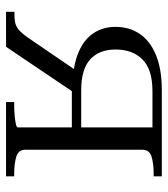

<svg xmlns="http://www.w3.org/2000/svg" viewBox="20 -576 556 636"><g transform="rotate(90 298.0 -258.0)"><path d="M402 -485H282Q210 -485 177 -452Q144 -419 144 -363Q144 -309 176.5 -279Q209 -249 279 -249H440V-218H270L261 -220Q196 -222 153.5 -240Q111 -258 90 -289.5Q69 -321 69 -363Q69 -408 92 -442.5Q115 -477 162 -496.5Q209 -516 279 -516H564V-489H556Q522 -489 499 -482Q476 -475 476 -452V-64Q476 -41 499 -34Q522 -27 556 -27H564V0H318V-27H330Q346 -27 362.5 -28.5Q379 -30 390.5 -32.5Q402 -35 402 -39ZM219 -240 288 -227 135 0H19V-28H29Q49 -28 61 -32Q73 -36 83 -46Q93 -56 105 -73Z"/></g></svg>

Font: Roboto Serif 120pt Expanded Light
Style: Regular
Weight: 300
Width: 7
Designer: Greg Gazdowicz
Foundry: Commercial Type
Version: Version 1.008